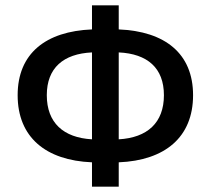

<svg xmlns="http://www.w3.org/2000/svg" viewBox="-20 -686 788 718"><path d="M46 -330C46 -173 151 -86 324 -79V12H424V-79C597 -86 702 -173 702 -330C702 -486 597 -569 424 -576V-666H324V-576C151 -569 46 -486 46 -330ZM593 -330C593 -227 531 -171 424 -165V-490C531 -485 593 -432 593 -330ZM324 -490V-165C217 -171 155 -227 155 -330C155 -432 217 -485 324 -490Z"/></svg>

Font: DAIFUKU Sans Semibold
Style: Regular
Weight: 600
Designer: Original font ‘Source Sans 3’ : Paul D. Hunt
Foundry: Daifuku
Version: Version 1.000